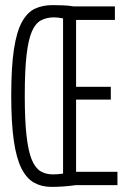

<svg xmlns="http://www.w3.org/2000/svg" viewBox="-20 -725 492 752"><path d="M440 0H278Q250 4 225.5 5.5Q201 7 182 7Q143 7 113.5 -9.5Q84 -26 64 -65.5Q44 -105 34 -174.5Q24 -244 24 -351Q24 -462 34.5 -531.5Q45 -601 66 -639Q87 -677 117 -691Q147 -705 186 -705Q208 -705 229 -704Q250 -703 268 -700H430V-647H278V-385H414V-335H278V-52H440ZM227 -45V-653Q216 -655 208 -656Q200 -657 192 -657Q163 -657 141 -645.5Q119 -634 105 -602Q91 -570 84 -509.5Q77 -449 77 -350Q77 -253 84 -192.5Q91 -132 104.5 -99.5Q118 -67 138.5 -54.5Q159 -42 187 -42Q206 -42 227 -45Z"/></svg>

Font: Georama ExtraCondensed Light
Style: Regular
Weight: 300
Width: 2
Designer: Jean-Baptiste Levee
Foundry: Production Type
Version: Version 1.000